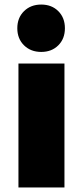

<svg xmlns="http://www.w3.org/2000/svg" viewBox="-20 -823 364 843"><path d="M61 -544H263V0H61ZM265 -699Q265 -653 236 -624Q207 -595 161 -595Q115 -595 85.5 -624Q56 -653 56 -699Q56 -745 85.5 -774Q115 -803 161 -803Q207 -803 236 -774Q265 -745 265 -699Z"/></svg>

Font: #9Slide03 Montserrat ExtraBold
Style: Regular
Weight: 800
Designer: Julieta Ulanovsky
Foundry: Julieta Ulanovsky
Version: Version 6.001